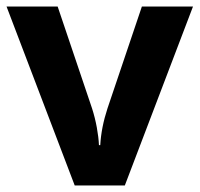

<svg xmlns="http://www.w3.org/2000/svg" viewBox="-20 -566 609 586"><path d="M208 0 0 -546H156L261 -235Q270 -207 275.5 -177Q281 -147 282 -123H286Q289 -177 308 -235L413 -546H569L361 0Z"/></svg>

Font: Noto Sans IKEA
Style: Bold
Weight: 600
Designer: Monotype Design Team
Foundry: Monotype Imaging Inc.
Version: Version 2.001